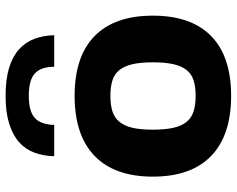

<svg xmlns="http://www.w3.org/2000/svg" viewBox="-100 -737 847 687"><g transform="rotate(-90 323.5 -393.5)"><path d="M108 -623Q109 -661 120.5 -693Q132 -725 157.5 -748Q183 -771 224 -784Q265 -797 324 -797Q383 -797 424 -784.5Q465 -772 490.5 -749Q516 -726 528 -694Q540 -662 541 -623H428Q428 -670 404.5 -692Q381 -714 324 -714Q268 -714 244.5 -692Q221 -670 220 -623ZM324 10Q183 10 109 -61.5Q35 -133 35 -270Q35 -407 109 -478.5Q183 -550 324 -550Q465 -550 538 -478.5Q611 -407 611 -270Q611 -133 538 -61.5Q465 10 324 10ZM324 -117Q357 -117 380 -124.5Q403 -132 417 -150Q431 -168 437.5 -197.5Q444 -227 444 -270Q444 -313 437.5 -342Q431 -371 417 -389Q403 -407 380 -414.5Q357 -422 324 -422Q291 -422 268 -414.5Q245 -407 230.5 -389Q216 -371 209.5 -342Q203 -313 203 -270Q203 -227 209.5 -197.5Q216 -168 230.5 -150Q245 -132 268 -124.5Q291 -117 324 -117Z"/></g></svg>

Font: Encode Sans Normal
Style: Bold
Weight: 700
Designer: Pablo Impallari, Andres Torresi
Foundry: Pablo Impallari, Andres Torresi
Version: Version 1.000; ttfautohint (v1.00) -l 8 -r 50 -G 200 -x 14 -